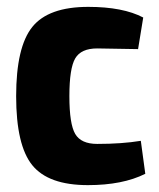

<svg xmlns="http://www.w3.org/2000/svg" viewBox="-20 -527 462 559"><path d="M237 -507Q338 -507 397 -476L382 -384Q286 -386 263 -386Q216 -386 199 -357Q182 -328 182 -247Q182 -166 199 -137Q216 -108 263 -108Q335 -108 390 -117L403 -21Q337 12 236 12Q121 12 74 -46Q27 -104 27 -247Q27 -390 74 -448.5Q121 -507 237 -507Z"/></svg>

Font: exo2condensed_b
Style: Bold
Weight: 700
Width: 3
Designer: Natanael Gama
Version: Version 1.001;PS 001.001;hotconv 1.0.70;makeotf.lib2.5.58329